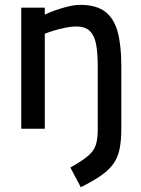

<svg xmlns="http://www.w3.org/2000/svg" viewBox="-20 -531 583 792"><path d="M313.2 241.3 270.3 160.1Q318.5 132.9 342.6 112.7Q366.6 92.5 374.9 67.8Q383.2 43.1 383.2 2.2V-259.9Q383.2 -310.4 376.7 -346.8Q370.3 -383.2 351.2 -402.5Q332.2 -421.8 293.8 -421.8Q274.3 -421.8 250.4 -416.9Q226.4 -412.1 203.9 -405.3Q181.3 -398.5 164.8 -391.9V0H67.7V-499.4H164.8V-470.7Q183.6 -479.8 209.1 -488.9Q234.7 -498 261.9 -504.5Q289.1 -510.9 311.3 -510.9Q377.5 -510.9 414.2 -482.5Q451 -454.1 465.7 -398.3Q480.4 -342.6 480.4 -260.6V-0.5Q480.4 48.1 473.5 82.6Q466.7 117 448.7 143.2Q430.6 169.4 397.8 192.4Q365.1 215.3 313.2 241.3Z"/></svg>

Font: Titillium Web SemiBold
Style: Regular
Weight: 600
Designer: Mohamed Gaber, Accademia di Belle Arti di Urbino
Foundry: Kief Type Foundry, Accademia di Belle Arti di Urbino
Version: Version 3.000; ttfautohint (v1.8.4)